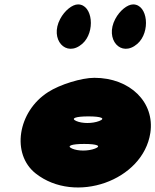

<svg xmlns="http://www.w3.org/2000/svg" viewBox="-20 -903 705 871"><path d="M198 -485C60 -397 30 -204 142 -116C321 25 629 -83 662 -300C683 -439 570 -550 408 -550C350 -550 252 -520 198 -485ZM430 -354C399 -342 353 -342 326 -354C299 -366 323 -375 381 -375C439 -375 461 -366 430 -354ZM411 -229C380 -217 334 -217 307 -229C280 -241 304 -250 362 -250C420 -250 442 -241 411 -229ZM503 -817C454 -725 529 -640 603 -704C664 -757 651 -883 584 -883C558 -883 523 -855 503 -817ZM253 -817C204 -725 279 -640 353 -704C414 -757 401 -883 334 -883C308 -883 273 -855 253 -817Z"/></svg>

Font: Hussar Skorodowane
Style: Ky
Weight: 700
Foundry: Cannot Into Space Fonts
Version: Version 0.892